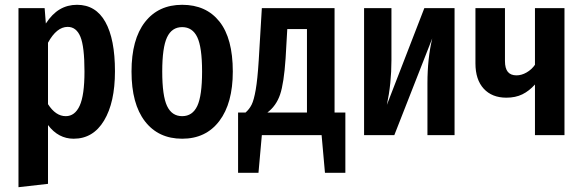

<svg xmlns="http://www.w3.org/2000/svg" viewBox="-20 -563 2429 800"><path d="M459 -266Q459 -136 413.5 -60.5Q368 15 287 15Q223 15 180 -42V203L57 217V-529H166L171 -465Q197 -505 229 -524Q261 -543 301 -543Q379 -543 419 -471.5Q459 -400 459 -266ZM332 -265Q332 -369 315 -410Q298 -451 262 -451Q216 -451 180 -385V-129Q212 -79 254 -79Q292 -79 312 -122.5Q332 -166 332 -265Z M950 -265Q950 -133 894 -59Q838 15 739 15Q640 15 584 -57.5Q528 -130 528 -265Q528 -399 584 -471Q640 -543 739 -543Q839 -543 894.5 -473Q950 -403 950 -265ZM656 -265Q656 -164 676 -121.5Q696 -79 739 -79Q782 -79 802 -121.5Q822 -164 822 -265Q822 -366 802 -408Q782 -450 739 -450Q696 -450 676 -407.5Q656 -365 656 -265Z M1419 -94V157H1334L1320 0H1071L1057 157H972V-94H1003Q1019 -108 1028.5 -127Q1038 -146 1045.5 -189Q1053 -232 1058 -311L1071 -529H1374V-94ZM1259 -442H1177L1170 -320Q1163 -216 1147 -169Q1131 -122 1094 -94H1259Z M1874 0H1761V-216Q1761 -319 1781 -403L1623 0H1497V-529H1611V-312Q1611 -215 1592 -126L1748 -529H1874Z M2332 -529V0H2209V-211Q2185 -184 2156.5 -170Q2128 -156 2090 -156Q2030 -156 1995.5 -193.5Q1961 -231 1961 -299V-529H2084V-309Q2084 -278 2096 -263.5Q2108 -249 2132 -249Q2153 -249 2174 -261Q2195 -273 2209 -293V-529Z"/></svg>

Font: Fira Sans Extra Condensed Medium
Style: Regular
Weight: 500
Width: 1
Designer: Carrois Corporate & Edenspiekermann AG
Foundry: Carrois Corporate GbR & Edenspiekermann AG
Version: Version 4.203